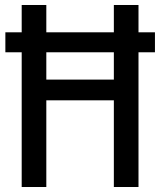

<svg xmlns="http://www.w3.org/2000/svg" viewBox="-20 -749 642 769"><path d="M66.9 0H165.5V-347.2H436V0H534.7V-539.6H600.6V-619.6H534.7V-729H436V-619.6H165.5V-729H66.9V-619.6H1.5V-539.6H66.9ZM165.5 -430.2V-539.6H436V-430.2Z"/></svg>

Font: Hack
Style: Regular
Weight: 400
Monospace: yes
Designer: Christopher Simpkins
Foundry: Christopher Simpkins
Version: Version 2.010